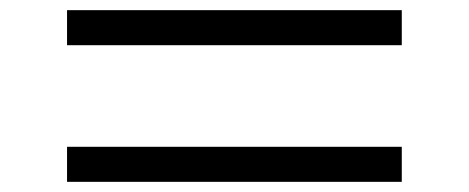

<svg xmlns="http://www.w3.org/2000/svg" viewBox="-20 -517 923 378"><path d="M771 -228V-159H112V-228ZM112 -428V-497H771V-428Z"/></svg>

Font: Zen Kaku Gothic Antique Medium
Style: Regular
Weight: 500
Designer: Yoshimichi Ohira
Foundry: Positype
Version: Version 1.002